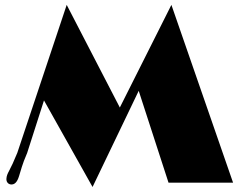

<svg xmlns="http://www.w3.org/2000/svg" viewBox="-20 -742 979 780"><path d="M6.3 -18.1C4.4 -4.9 11.7 5.9 23.9 7.3C38.6 8.8 49.8 -1 57.6 -27.3C64.9 -48.8 68.8 -71.3 90.3 -120.6L158.7 -334L356 17.6L543.5 -373L664.6 0H926.8L676.3 -722.2L466.8 -305.2L251 -722.2L50.3 -121.1C33.7 -81.1 28.3 -69.8 18.1 -50.3C9.8 -34.7 7.3 -28.3 6.3 -18.1Z"/></svg>

Font: Limelight
Style: Regular
Weight: 400
Designer: Nicole Fally
Foundry: Nicole Fally
Version: Version 1.002